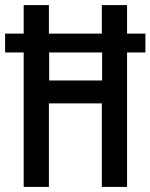

<svg xmlns="http://www.w3.org/2000/svg" viewBox="-23 -734 591 754"><path d="M70 0V-528H-3V-602H70V-714H169V-602H377V-714H476V-602H548V-528H476V0H377V-328H169V0ZM170 -418H378V-528H170Z"/></svg>

Font: Noto Sans Gujarati UI ExtraCondensed Medium
Style: Regular
Weight: 500
Width: 2
Designer: Jelle Bosma - Monotype Design Team, Universal Thirst
Foundry: Monotype Imaging Inc.
Version: Version 2.106; ttfautohint (v1.8.4.7-5d5b)